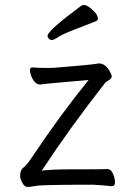

<svg xmlns="http://www.w3.org/2000/svg" viewBox="-20 -733 540 763"><path d="M89 10Q78 10 69 -6Q60 -22 60 -34Q60 -45 63 -53.5Q66 -62 76.5 -70Q87 -78 109 -111Q220 -277 332 -415Q163 -401 139 -397Q118 -397 104 -431Q99 -445 99 -455Q99 -465 109 -465Q134 -463 167 -463Q192 -463 200 -464Q341 -475 373 -481Q399 -481 417 -448Q424 -436 424 -429Q424 -421 412 -414Q400 -407 395 -400Q260 -228 146 -55Q188 -60 258 -60Q392 -60 408 -61Q421 -61 429 -42.5Q437 -24 437 -9Q437 7 424 7Q387 3 351 1Q149 1 125 5.5Q101 10 89 10ZM186 -574Q179 -574 174 -579.5Q169 -585 169 -591Q169 -611 304 -711Q307 -713 315 -713Q323 -713 337 -703Q369 -678 369 -659Q369 -653 362 -649Q317 -631 273.5 -614.5Q230 -598 212 -586Q194 -574 186 -574Z"/></svg>

Font: LXGW WenKai Mono Lite
Style: Regular
Weight: 400
Monospace: yes
Designer: LXGW / Fontworks Inc.
Foundry: LXGW / Fontworks Inc.
Version: Version 1.520; June 14, 2025